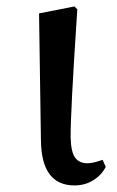

<svg xmlns="http://www.w3.org/2000/svg" viewBox="-20 -559 361 593"><path d="M210 13.7Q107.4 13.7 106.4 -127L100.6 -517.6L210 -539.1L218.8 -530.3Q197.3 -207 198.2 -134.8Q199.2 -89.8 211.9 -72.3Q224.6 -54.7 251 -54.7Q266.6 -54.7 296.9 -65.4L306.6 -43.9Q294.9 -19.5 269 -2.9Q243.2 13.7 210 13.7Z"/></svg>

Font: Bpmf Zihi Serif SemiBold
Style: SemiBold
Weight: 600
Foundry: But Ko
Version: Version 1.320